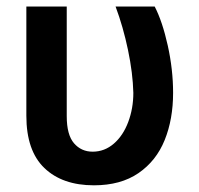

<svg xmlns="http://www.w3.org/2000/svg" viewBox="-20 -550 602 580"><path d="M181.6 -530.3V-199.2Q181.6 -142.6 203.6 -117.2Q225.6 -91.8 259.8 -91.8Q295.9 -91.8 324 -116.2Q352.1 -140.6 367.4 -181.6Q382.8 -222.7 382.8 -269.5Q381.3 -329.1 366.7 -398.9Q352.1 -468.8 329.1 -530.3H447.3Q470.7 -484.9 486.8 -412.4Q502.9 -339.8 502.9 -269.5Q502.9 -189.9 477.5 -127Q452.1 -64 398.4 -27.1Q344.7 9.8 263.7 9.8Q168.5 9.8 114 -42.5Q59.6 -94.7 59.6 -200.2V-530.3Z"/></svg>

Font: WEMIX Pretendard SemiBold
Style: Regular
Weight: 600
Designer: Base glyphs from Inter by Rasmus Andersson; Hangeul glyphs from Noto Sans CJK(Source Han Sans) by Jang Soo-young and Kan
Foundry: Kil Hyung-jin
Version: Version 1.000